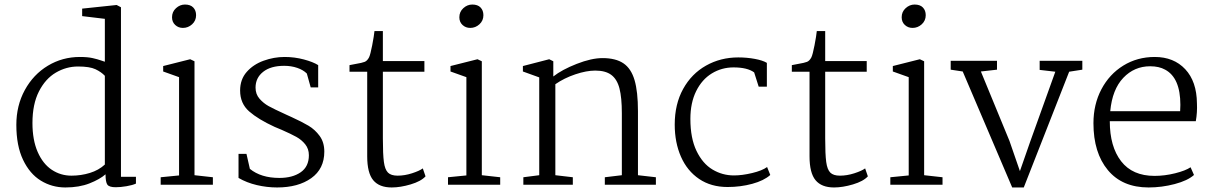

<svg xmlns="http://www.w3.org/2000/svg" viewBox="-20 -814 5347 846"><path d="M513 -782V-35H579V-5Q564 2 537.5 6.5Q511 11 490 11Q461 11 453 -0.5Q445 -12 445 -46Q420 -24 374.5 -6Q329 12 268 12Q209 12 160 -18Q111 -48 81.5 -110Q52 -172 52 -264Q52 -349 89.5 -417.5Q127 -486 191 -524.5Q255 -563 332 -563Q366 -563 388 -558Q410 -553 424 -548Q438 -543 442 -542V-731L342 -743V-776L494 -792ZM123 -272Q123 -197 146 -144.5Q169 -92 208 -66Q247 -40 295 -40Q337 -40 376 -52Q415 -64 442 -89V-480Q426 -497 400.5 -509Q375 -521 324 -521Q272 -521 226 -494Q180 -467 151.5 -411Q123 -355 123 -272Z M844 -747Q844 -723 826.5 -707Q809 -691 786 -691Q766 -691 752 -704Q738 -717 738 -738Q738 -762 755.5 -778Q773 -794 795 -794Q819 -794 831.5 -781Q844 -768 844 -747ZM837 -544V-42L918 -33V0H688V-33L769 -41V-474L699 -499V-523L818 -553Z M1066 -136 1081 -70Q1130 -30 1211 -30Q1269 -30 1305 -55Q1341 -80 1341 -130Q1341 -158 1325 -178Q1309 -198 1285.5 -211Q1262 -224 1221 -242Q1203 -249 1190 -255Q1118 -288 1078 -323Q1038 -358 1038 -415Q1038 -464 1067 -497Q1096 -530 1141.5 -546.5Q1187 -563 1234 -563Q1278 -563 1319 -552Q1360 -541 1382 -527V-429H1349L1332 -490Q1316 -506 1289.5 -515Q1263 -524 1232 -524Q1173 -524 1139.5 -497.5Q1106 -471 1106 -428Q1106 -399 1123.5 -379Q1141 -359 1163.5 -346.5Q1186 -334 1243 -308L1265 -298Q1311 -277 1339.5 -260Q1368 -243 1388.5 -215Q1409 -187 1409 -146Q1409 -70 1351.5 -29Q1294 12 1201 12Q1156 12 1111.5 1.5Q1067 -9 1031 -30V-136Z M1667 -545H1850V-498H1667V-204Q1667 -134 1671.5 -100.5Q1676 -67 1689.5 -53.5Q1703 -40 1732 -40Q1763 -40 1795.5 -50.5Q1828 -61 1843 -72L1855 -37Q1835 -15 1789.5 -1.5Q1744 12 1706 12Q1651 12 1624.5 -20Q1598 -52 1598 -125V-498H1520V-527L1546 -532Q1576 -537 1587 -541.5Q1598 -546 1606 -561Q1612 -573 1620 -614.5Q1628 -656 1630 -677H1667Z M2110 -747Q2110 -723 2092.5 -707Q2075 -691 2052 -691Q2032 -691 2018 -704Q2004 -717 2004 -738Q2004 -762 2021.5 -778Q2039 -794 2061 -794Q2085 -794 2097.5 -781Q2110 -768 2110 -747ZM2103 -544V-42L2184 -33V0H1954V-33L2035 -41V-474L1965 -499V-523L2084 -553Z M2356 -42V-473L2284 -499V-523L2400 -553L2418 -544V-477Q2456 -507 2521 -532.5Q2586 -558 2635 -558Q2693 -558 2727 -535Q2761 -512 2776 -461Q2791 -410 2791 -324V-42L2870 -33V0H2645V-33L2720 -42V-315Q2720 -384 2709.5 -424.5Q2699 -465 2673.5 -484Q2648 -503 2603 -503Q2564 -503 2515 -486.5Q2466 -470 2427 -443V-42L2504 -33V0H2286V-33Z M3359 -537V-432H3323L3303 -495Q3273 -517 3212 -517Q3160 -517 3116.5 -490.5Q3073 -464 3047.5 -412.5Q3022 -361 3022 -290Q3022 -205 3049 -149Q3076 -93 3119.5 -67Q3163 -41 3214 -41Q3250 -41 3294 -51.5Q3338 -62 3360 -78L3374 -43Q3346 -18 3294.5 -4Q3243 10 3186 10Q3113 10 3060.5 -25.5Q3008 -61 2980.5 -123.5Q2953 -186 2953 -265Q2953 -355 2990 -422Q3027 -489 3091 -525Q3155 -561 3233 -561Q3271 -561 3306 -554.5Q3341 -548 3359 -537Z M3616 -545H3799V-498H3616V-204Q3616 -134 3620.5 -100.5Q3625 -67 3638.5 -53.5Q3652 -40 3681 -40Q3712 -40 3744.5 -50.5Q3777 -61 3792 -72L3804 -37Q3784 -15 3738.5 -1.5Q3693 12 3655 12Q3600 12 3573.5 -20Q3547 -52 3547 -125V-498H3469V-527L3495 -532Q3525 -537 3536 -541.5Q3547 -546 3555 -561Q3561 -573 3569 -614.5Q3577 -656 3579 -677H3616Z M4059 -747Q4059 -723 4041.5 -707Q4024 -691 4001 -691Q3981 -691 3967 -704Q3953 -717 3953 -738Q3953 -762 3970.5 -778Q3988 -794 4010 -794Q4034 -794 4046.5 -781Q4059 -768 4059 -747ZM4052 -544V-42L4133 -33V0H3903V-33L3984 -41V-474L3914 -499V-523L4033 -553Z M4169 -507V-546H4373V-507L4302 -499L4428 -193L4474 -60L4519 -189L4630 -498L4561 -506V-546H4749V-507L4691 -498L4491 12H4440L4222 -499Z M5254 -359Q5256 -319 5249 -280H4870Q4870 -168 4920 -103.5Q4970 -39 5067 -39Q5112 -39 5158 -50.5Q5204 -62 5226 -77L5241 -43Q5213 -18 5156 -3Q5099 12 5041 12Q4925 12 4861.5 -64.5Q4798 -141 4798 -271Q4798 -354 4833 -420.5Q4868 -487 4929.5 -525Q4991 -563 5068 -563Q5152 -563 5202.5 -509Q5253 -455 5254 -359ZM4872 -324H5180Q5181 -334 5181 -352Q5181 -471 5114 -507Q5087 -522 5048 -522Q4978 -522 4929.5 -471Q4881 -420 4872 -324Z"/></svg>

Font: Martel UltraLight
Style: Regular
Weight: 250
Designer: Dan Reynolds
Foundry: Dan Reynolds
Version: Version 1.001; ttfautohint (v1.1) -l 5 -r 5 -G 72 -x 0 -D la